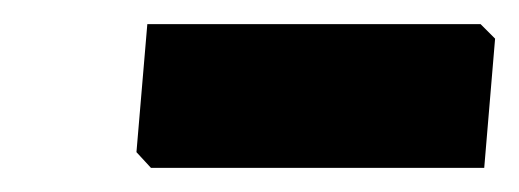

<svg xmlns="http://www.w3.org/2000/svg" viewBox="-20 -710 430 159"><path d="M378 -690 390 -678 381 -571H105L93 -584L102 -690Z"/></svg>

Font: Alegreya Sans SC Black
Style: Italic
Weight: 900
Italic angle: -7°
Designer: Juan Pablo del Peral
Foundry: Huerta Tipografica
Version: Version 2.007